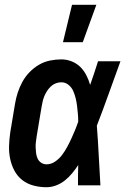

<svg xmlns="http://www.w3.org/2000/svg" viewBox="-20 -777 540 805"><path d="M175 8Q147 8 120.5 1Q94 -6 73.5 -22Q53 -38 40.5 -61.5Q28 -85 22.5 -111.5Q17 -138 18 -166Q19 -194 23 -222L43 -342Q47 -366 54.5 -389Q62 -412 74 -434Q86 -456 104 -474.5Q122 -493 143.5 -505.5Q165 -518 189 -523Q213 -528 237 -528Q260 -528 281 -519.5Q302 -511 317 -496Q332 -481 342 -461.5Q352 -442 358 -421Q367 -446 375 -470.5Q383 -495 391 -520H485Q460 -452 436 -384.5Q412 -317 386 -250Q391 -187 394 -124.5Q397 -62 401 0H307Q307 -21 307 -42.5Q307 -64 308 -85Q296 -67 282.5 -50.5Q269 -34 252 -20.5Q235 -7 215 0.5Q195 8 175 8ZM175 -88Q194 -88 211 -99.5Q228 -111 240 -127Q252 -143 261.5 -160.5Q271 -178 279 -195.5Q287 -213 294.5 -231Q302 -249 308 -267Q308 -284 306.5 -300.5Q305 -317 303 -333.5Q301 -350 297 -366Q293 -382 286.5 -396.5Q280 -411 267 -421.5Q254 -432 237 -432Q225 -432 213.5 -427.5Q202 -423 193 -414.5Q184 -406 177 -395Q170 -384 165.5 -373Q161 -362 158.5 -350Q156 -338 154 -327L134 -207Q132 -194 130.5 -182Q129 -170 129.5 -157.5Q130 -145 131.5 -133.5Q133 -122 138 -111.5Q143 -101 153 -94.5Q163 -88 175 -88ZM244 -600 282 -757H384L327 -600Z"/></svg>

Font: Iosevka Oblique
Style: Bold
Weight: 700
Italic angle: -9°
Monospace: yes
Designer: Belleve Invis
Foundry: Belleve Invis
Version: Version 32.5.0; ttfautohint (v1.8.4)